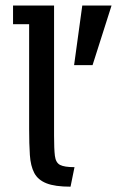

<svg xmlns="http://www.w3.org/2000/svg" viewBox="-20 -683 433 711"><path d="M241.2 8.3Q183.6 8.3 152.1 -4.2Q120.6 -16.6 106.9 -42.5Q93.3 -68.4 90.6 -108.9Q87.9 -149.4 87.9 -205.6V-593.3H28.3V-662.6H180.2V-180.7Q180.2 -130.9 183.3 -105.7Q186.5 -80.6 202.4 -72.3Q218.3 -64 255.9 -64ZM254.4 -441.9 284.7 -662.6H393.1L322.8 -441.9Z"/></svg>

Font: Shanti
Style: Regular
Weight: 400
Designer: Vernon Adams
Foundry: Vernon Adams
Version: Version 1.100; ttfautohint (v1.8.4)